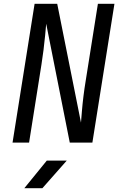

<svg xmlns="http://www.w3.org/2000/svg" viewBox="-20 -750 640 1010"><path d="M46 0 162 -730H281L406 -105Q408 -130 411 -166.5Q414 -203 419 -243.5Q424 -284 430 -320L495 -730H582L466 0H347L223 -625Q221 -601 217.5 -564.5Q214 -528 209 -487.5Q204 -447 198 -410L133 0ZM108 240 226 95H331L203 240Z"/></svg>

Font: NKDuy Mono
Style: Italic
Weight: 400
Italic angle: -9°
Monospace: yes
Designer: NKDuy
Foundry: NKDuy
Version: Version 2.251; ttfautohint (v1.8.4.7-5d5b)